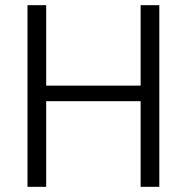

<svg xmlns="http://www.w3.org/2000/svg" viewBox="-20 -720 720 740"><path d="M594 -700V0H522V-330H158V0H86V-700H158V-390H522V-700Z"/></svg>

Font: Krub
Style: Regular
Weight: 400
Designer: Ekaluck Peanpanawate
Foundry: Cadson Demak Co.,Ltd.
Version: Version 1.000; ttfautohint (v1.6)